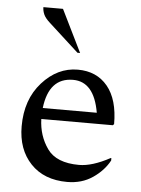

<svg xmlns="http://www.w3.org/2000/svg" viewBox="-52 -748 588 800"><g transform="rotate(5 242.0 -348.5)"><path d="M259 10Q162 10 106 -49Q50 -108 50 -205Q50 -317 114 -388.5Q178 -460 263 -460Q342 -460 387.5 -405Q433 -350 433 -247L428 -242H129Q131 -172 169 -118.5Q207 -65 302 -65Q357 -65 431 -105H434V-95Q411 -52 365.5 -21Q320 10 259 10ZM247 -416Q146 -416 131 -288H357Q335 -416 247 -416ZM255 -530 130 -644Q110 -662 103.5 -677Q97 -692 97 -707H179L266 -530Z"/></g></svg>

Font: Spectral
Style: Regular
Weight: 400
Designer: Jean-Baptiste Levee
Foundry: Production Type
Version: Version 1.002